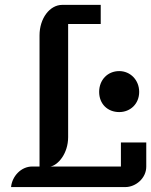

<svg xmlns="http://www.w3.org/2000/svg" viewBox="-20 -760 614 780"><path d="M24.9 0H488.8C531.7 0 574.2 -36.1 574.2 -83V-181.2H471.2V-83.5H185.1C215.3 -88.9 256.8 -135.7 256.8 -203.1V-662.6H389.2V-740.2H232.9C182.1 -740.2 140.6 -685.5 140.6 -616.2V-83.5H110.4C66.4 -83.5 29.3 -44.9 24.9 0ZM464.4 -304.7C509.3 -304.7 545.4 -337.9 545.4 -386.7C545.4 -435.1 509.3 -471.2 464.4 -471.2C417 -471.2 382.8 -435.1 382.8 -386.7C382.8 -337.9 417 -304.7 464.4 -304.7Z"/></svg>

Font: Atomic Age
Style: Regular
Weight: 400
Designer: James Grieshaber
Foundry: James Grieshaber
Version: Version 1.002